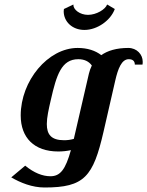

<svg xmlns="http://www.w3.org/2000/svg" viewBox="-20 -663 654 853"><path d="M371 -597C335 -597 306 -620 306 -641V-643L264 -623C264 -620 263 -616 263 -613C263 -567 301 -530 355 -530C413 -530 472 -573 490 -623L456 -643C448 -621 408 -597 371 -597ZM72 -150C72 -51 132 10 239 10C258 10 277 8 295 4C271 90 248 120 204 120C169 120 131 105 92 73L30 125C71 149 123 170 178 170C355 170 394 122 440 -78L492 -305C504 -357 520 -400 552 -400C568 -400 579 -393 579 -376H613C614 -380 614 -385 614 -389C614 -421 588 -450 550 -450C498 -450 458 -438 430 -418C404 -438 369 -450 325 -450C193 -450 72 -304 72 -150ZM308 -46C294 -42 280 -40 265 -40C207 -40 188 -66 188 -112C188 -141 196 -177 206 -220C231 -330 253 -400 328 -400C355 -400 375 -390 388 -372C382 -360 378 -348 375 -336Z"/></svg>

Font: Pfennig
Style: BoldItalic
Weight: 700
Italic angle: -13°
Version: Version 20100423